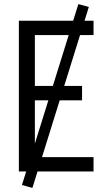

<svg xmlns="http://www.w3.org/2000/svg" viewBox="-20 -836 540 936"><path d="M72 0V-735H436V-665H150V-417H380V-347H150V-70H436V0ZM138 80 87 66 362 -816 413 -802Z"/></svg>

Font: Iosevka www.saffi
Style: Regular
Weight: 400
Monospace: yes
Designer: Belleve Invis
Foundry: Belleve Invis
Version: Version 22.0.2; ttfautohint (v1.8.3)